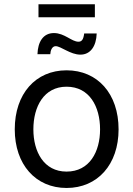

<svg xmlns="http://www.w3.org/2000/svg" viewBox="-20 -890 640 921"><path d="M299.3 11.7C448.2 11.7 548.8 -101.1 548.8 -269.5C548.8 -440.4 448.2 -552.7 299.3 -552.7C150.9 -552.7 50.8 -440.4 50.8 -269.5C50.8 -101.1 150.9 11.7 299.3 11.7ZM299.3 -66.9C190.4 -66.9 140.1 -162.1 140.1 -269.5C140.1 -378.4 190.4 -474.1 299.3 -474.1C409.7 -474.1 460 -377.9 460 -269.5C460 -162.1 409.7 -66.9 299.3 -66.9ZM365.7 -627.9C413.6 -627.9 441.9 -668 443.8 -729.5H383.8C380.4 -701.2 372.6 -689.9 356.4 -689.9C323.7 -689.9 289.6 -731.4 238.8 -731.4C186.5 -731.4 161.6 -688.5 159.7 -629.9H221.2C222.2 -648.9 230 -668.5 247.1 -668.5C272 -668.5 317.4 -627.9 365.7 -627.9ZM435.1 -869.6H164.6V-807.1H435.1Z"/></svg>

Font: Raveo
Style: Regular
Weight: 400
Designer: Jakub Foglar, Rasmus Andersson (Inter)
Foundry: Jakubfoglar.com
Version: Version 1.100;Glyphs 3.2.3 (3260)